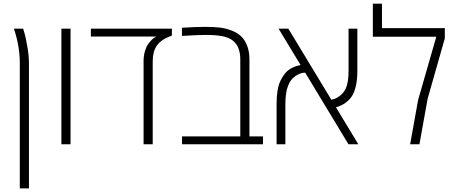

<svg xmlns="http://www.w3.org/2000/svg" viewBox="-20 -786 2483 1046"><path d="M137.7 -441.9V240.2H87.9V-441.9Q87.9 -534.7 55.7 -629.9H106Q109.4 -619.1 114.7 -600.8Q120.1 -582.5 128.9 -532.7Q137.7 -482.9 137.7 -441.9Z M364.3 0H314.5V-629.9H364.3Z M916.5 -629.9V-592.3Q899.4 -585.9 886.5 -579.8Q873.5 -573.7 858.6 -562.5Q843.8 -551.3 834 -537.1Q812 -503.9 812 -453.1V0H762.2V-453.1Q762.2 -481.9 769.3 -506.3Q776.4 -530.8 786.6 -544.9Q807.6 -574.2 824.2 -583L831.1 -586.9H475.1V-629.9Z M971.2 -634.8Q1047.4 -639.6 1097.7 -639.6Q1147.9 -639.6 1179.9 -635.5Q1211.9 -631.3 1242.7 -619.4Q1273.4 -607.4 1293.7 -588.1Q1314 -568.8 1326.4 -536.9Q1338.9 -504.9 1338.9 -461.9V-43H1412.6V0H971.7V-43H1289.1V-461.9Q1289.1 -527.3 1254.4 -559.6Q1226.6 -586.4 1165.5 -592.8Q1141.1 -595.7 1100.1 -595.7Q1059.1 -595.7 971.2 -590.3Z M1926.8 -629.9V-399.4Q1926.8 -309.6 1897 -261.7Q1884.8 -242.7 1862.5 -226.1Q1840.3 -209.5 1810.1 -201.7L1932.1 0H1878.4L1642.6 -390.1Q1620.6 -390.1 1599.6 -377.9Q1564.9 -358.4 1549.8 -320.1Q1534.7 -281.7 1534.7 -218.8V0H1486.8V-219.2Q1486.8 -302.2 1507.8 -345.7Q1517.1 -365.2 1530.8 -383.3Q1559.1 -420.4 1617.7 -431.6L1497.6 -629.9H1550.8L1785.2 -242.7Q1801.3 -245.6 1814 -252.4Q1849.6 -272 1864.3 -304.9Q1878.9 -337.9 1878.9 -399.9V-629.9Z M2061 -632.8H2403.3V-577.1L2309.6 -247.6L2265.1 0H2214.4L2257.8 -241.2L2356.9 -585.9H2011.2V-766.1H2061Z"/></svg>

Font: Open Sans Hebrew Light
Style: Regular
Weight: 300
Foundry: Ascender Corporation, Yanek Iontef
Version: Version 2.001;PS 002.001;hotconv 1.0.70;makeotf.lib2.5.58329